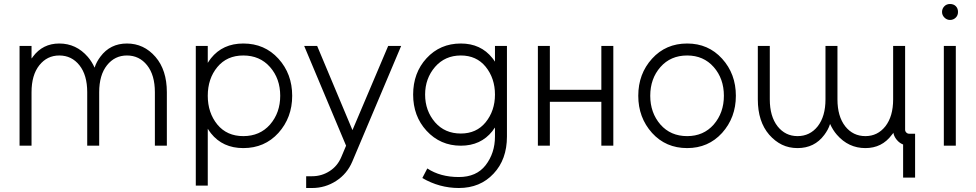

<svg xmlns="http://www.w3.org/2000/svg" viewBox="-20 -730 4892 962"><path d="M816 0V-268Q816 -379 759 -445Q701 -512 616 -512Q532 -512 483 -446Q474 -434 466.5 -420.5Q459 -407 454 -391Q440 -422 420 -445Q362 -512 277 -512Q194 -512 145 -446Q144 -444 142 -441.5Q140 -439 138 -437V-500H78V0H138V-268Q138 -354 177 -403Q216 -452 277 -452Q339 -452 378 -403Q417 -354 417 -268V0H477V-268Q477 -354 516 -403Q555 -452 616 -452Q678 -452 717 -403Q756 -354 756 -268V0Z M1021 -500V-415Q1025 -421 1029 -427Q1033 -433 1037 -438Q1096 -512 1199 -512Q1306 -512 1375 -436Q1444 -360 1444 -250Q1444 -141 1375 -64Q1306 12 1199 12Q1096 12 1037 -62Q1033 -67 1029 -73Q1025 -79 1021 -85V200H961V-500ZM1199 -48Q1282 -48 1333 -106Q1384 -165 1384 -250Q1384 -336 1333 -394Q1282 -452 1199 -452Q1117 -452 1069 -394Q1021 -336 1021 -250Q1021 -165 1069 -106Q1117 -48 1199 -48Z M1504 -500 1714 0 1690 57Q1671 102 1632 127Q1592 153 1544 153H1514V212H1544Q1610 212 1665 176Q1719 141 1745 80L1990 -500H1925L1746 -78L1569 -500Z M2289 -452Q2367 -452 2413 -396Q2460 -338 2460 -256Q2460 -175 2413 -117Q2367 -61 2289 -61Q2209 -61 2160 -117Q2110 -175 2110 -256Q2110 -337 2160 -395Q2210 -452 2289 -452ZM2289 -512Q2185 -512 2117 -438Q2050 -365 2050 -256Q2050 -148 2117 -75Q2186 0 2289 0Q2389 0 2447 -73Q2450 -78 2453.5 -82.5Q2457 -87 2460 -91V-46Q2460 37 2413 98Q2367 157 2279 157Q2186 157 2121 114L2096 162Q2182 212 2279 212Q2386 212 2453 140Q2520 69 2520 -46V-500H2460V-421Q2457 -426 2453.5 -430.5Q2450 -435 2447 -439Q2389 -512 2289 -512Z M2675 0H2735V-220H2993V0H3053V-500H2993V-280H2735V-500H2675Z M3423 -512Q3316 -512 3247 -436Q3178 -360 3178 -250Q3178 -141 3247 -64Q3316 12 3423 12Q3529 12 3598 -64Q3667 -141 3667 -250Q3667 -360 3598 -436Q3529 -512 3423 -512ZM3423 -452Q3505 -452 3556 -394Q3607 -336 3607 -250Q3607 -165 3556 -106Q3505 -48 3423 -48Q3340 -48 3289 -106Q3238 -165 3238 -250Q3238 -336 3289 -394Q3340 -452 3423 -452Z M4176 -500H4116V-232Q4116 -147 4077 -97Q4038 -48 3976 -48Q3915 -48 3876 -97Q3837 -147 3837 -232V-500H3777V-232Q3777 -121 3834 -55Q3863 -22 3898 -5Q3933 12 3976 12Q4061 12 4110 -54Q4119 -66 4126.5 -79.5Q4134 -93 4139 -109Q4153 -78 4173 -55Q4231 12 4316 12Q4399 12 4448 -54Q4450 -57 4452.5 -59.5Q4455 -62 4456 -65Q4460 -42 4479 -23Q4490 -12 4505 -6V160H4565V-60H4535Q4527 -60 4521 -66Q4515 -72 4515 -80V-500H4455V-232Q4455 -147 4416 -97Q4377 -48 4316 -48Q4254 -48 4215 -97Q4176 -147 4176 -232Z M4780 -670Q4780 -688 4769 -699Q4758 -710 4740 -710Q4723 -710 4712 -699Q4700 -687 4700 -670Q4700 -654 4712 -642Q4724 -630 4740 -630Q4757 -630 4769 -642Q4780 -653 4780 -670ZM4709 0H4769V-500H4709Z"/></svg>

Font: Unageo Variable
Style: Regular
Weight: 300
Designer: Richard Sepsi
Foundry: Richard Sepsi
Version: Version 2.200